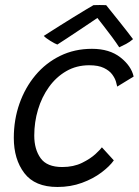

<svg xmlns="http://www.w3.org/2000/svg" viewBox="-20 -742 553 765"><path d="M433.5 -103Q417 -79.5 384.2 -54.8Q351.5 -30 306.5 -13.5Q261.5 3 209 3Q119 3 77 -52.2Q35 -107.5 35 -192.5Q35 -265 57.5 -329Q80 -393 121.2 -442.2Q162.5 -491.5 219.8 -519.5Q277 -547.5 346.5 -547.5Q416 -547.5 459.5 -513.5Q503 -479.5 512.5 -437L447 -397Q446 -403 442 -416.8Q438 -430.5 427 -445.5Q416 -460.5 394 -471.2Q372 -482 335.5 -482Q284.5 -482 244 -458.5Q203.5 -435 175 -395.2Q146.5 -355.5 131.5 -305.5Q116.5 -255.5 116.5 -202Q116.5 -147 141.8 -111.8Q167 -76.5 228 -76.5Q273 -76.5 307 -93.2Q341 -110 361.2 -129Q381.5 -148 386 -155ZM403 -721.5Q425.5 -693.5 456.5 -654.8Q487.5 -616 510 -586Q497.5 -575 482.5 -567Q467.5 -559 455 -553.5Q444.5 -570 426.8 -594Q409 -618 392.2 -639.5Q375.5 -661 368 -670.5Q358 -663.5 337.8 -650Q317.5 -636.5 293.2 -620.2Q269 -604 246.2 -589Q223.5 -574 208.5 -564.5Q199.5 -567.5 180.5 -579.2Q161.5 -591 154.5 -599Q180 -615.5 210.2 -634.5Q240.5 -653.5 269.5 -671.5Q298.5 -689.5 320.8 -702.8Q343 -716 352.5 -721.5Q360.5 -722 376.8 -722Q393 -722 403 -721.5Z"/></svg>

Font: Grandstander Light
Style: Italic
Weight: 300
Italic angle: -15°
Designer: Tyler Finck
Foundry: Etcetera Type Co
Version: Version 1.200; ttfautohint (v1.8.3)